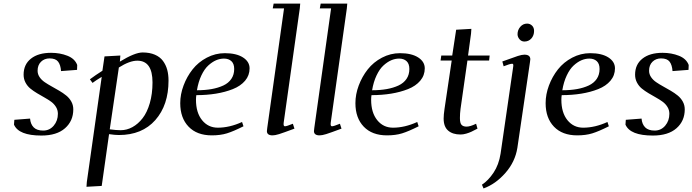

<svg xmlns="http://www.w3.org/2000/svg" viewBox="-20 -749 3865 1072"><path d="M58.1 -53.2 60.1 -80.1 147.9 -86.9Q150.4 -55.7 168.2 -37.8Q186 -20 221.2 -20Q256.8 -20 280 -47.4Q303.2 -74.7 303.2 -113.8Q303.2 -134.3 292.7 -151.6Q282.2 -168.9 265.4 -181.2Q248.5 -193.4 228 -204.8Q207.5 -216.3 187 -228.5Q166.5 -240.7 149.7 -254.4Q132.8 -268.1 122.3 -288.1Q111.8 -308.1 111.8 -332Q111.8 -389.2 152.8 -421.6Q193.8 -454.1 265.1 -454.1Q314.9 -454.1 356.4 -437.7Q397.9 -421.4 411.1 -386.2L410.2 -358.9L320.8 -352.1Q318.4 -386.7 304.4 -404.8Q290.5 -422.9 256.8 -422.9Q228 -422.9 209 -404.3Q189.9 -385.7 189.9 -354Q189.9 -335 200.9 -318.6Q211.9 -302.2 229.5 -290.3Q247.1 -278.3 268.3 -266.6Q289.6 -254.9 310.8 -242.4Q332 -230 349.6 -215.8Q367.2 -201.7 378.2 -181.9Q389.2 -162.1 389.2 -138.2Q389.2 -73.7 343 -33Q296.9 7.8 210.9 7.8Q84.5 7.8 58.1 -53.2Z M462.9 293.9 464.8 267.1 547.9 -319.8Q514.6 -299.8 496.6 -286.1L481.9 -306.2Q513.2 -329.6 551.8 -354L563.5 -434.1L651.9 -439L649.9 -411.1L648.9 -404.8Q732.9 -456.1 775.9 -456.1Q815.9 -456.1 844.7 -443.6Q873.5 -431.2 889.9 -408.9Q906.2 -386.7 913.6 -359.6Q920.9 -332.5 920.9 -298.8Q920.9 -162.1 847.2 -78.6Q773.4 4.9 643.6 4.9Q622.1 4.9 588.9 0L547.9 289.1ZM592.8 -26.9Q629.4 -22 653.8 -22Q688 -22 719.5 -39.3Q751 -56.6 776.1 -88.9Q801.3 -121.1 816.4 -173.1Q831.5 -225.1 831.5 -289.1Q831.5 -410.2 746.6 -410.2Q703.6 -410.2 643.6 -372.1Z M986.3 -172.9Q986.3 -222.2 1004.9 -271.7Q1023.4 -321.3 1055.2 -361.6Q1086.9 -401.9 1134.5 -427Q1182.1 -452.1 1235.4 -452.1Q1299.3 -452.1 1336.4 -428.5Q1373.5 -404.8 1373.5 -367.2Q1373.5 -328.1 1348.4 -298.3Q1323.2 -268.6 1280 -251.5Q1236.8 -234.4 1185.5 -226.1Q1134.3 -217.8 1076.2 -217.8Q1074.2 -205.6 1074.2 -191.9Q1074.2 -120.1 1108.2 -78.1Q1142.1 -36.1 1196.3 -36.1Q1261.7 -36.1 1331.5 -67.9L1339.4 -43.9Q1283.2 -15.6 1246.8 -4.4Q1210.4 6.8 1162.6 6.8Q1079.6 6.8 1033 -41.7Q986.3 -90.3 986.3 -172.9ZM1079.6 -245.1Q1125 -245.1 1161.6 -251.7Q1198.2 -258.3 1227.1 -271.7Q1255.9 -285.2 1271.7 -308.6Q1287.6 -332 1287.6 -363.8Q1287.6 -393.1 1272 -407.5Q1256.3 -421.9 1230.5 -421.9Q1208 -421.9 1186 -412.4Q1164.1 -402.8 1142.6 -383.1Q1121.1 -363.3 1104.2 -327.6Q1087.4 -292 1079.6 -245.1Z M1470.2 -17.1Q1470.2 -21.5 1472.2 -35.2L1565.9 -702.1H1502.9L1507.8 -729H1656.2L1653.8 -702.1L1564 -64.9Q1561 -43.9 1570.8 -43.9Q1580.6 -43.9 1615.2 -58.1L1624 -30.8Q1561 -7.3 1538.3 -0.2Q1515.6 6.8 1502 6.8Q1470.2 6.8 1470.2 -17.1Z M1732.9 -17.1Q1732.9 -21.5 1734.9 -35.2L1828.6 -702.1H1765.6L1770.5 -729H1918.9L1916.5 -702.1L1826.7 -64.9Q1823.7 -43.9 1833.5 -43.9Q1843.3 -43.9 1877.9 -58.1L1886.7 -30.8Q1823.7 -7.3 1801 -0.2Q1778.3 6.8 1764.6 6.8Q1732.9 6.8 1732.9 -17.1Z M1964.4 -172.9Q1964.4 -222.2 1982.9 -271.7Q2001.5 -321.3 2033.2 -361.6Q2064.9 -401.9 2112.5 -427Q2160.2 -452.1 2213.4 -452.1Q2277.3 -452.1 2314.5 -428.5Q2351.6 -404.8 2351.6 -367.2Q2351.6 -328.1 2326.4 -298.3Q2301.3 -268.6 2258.1 -251.5Q2214.8 -234.4 2163.6 -226.1Q2112.3 -217.8 2054.2 -217.8Q2052.2 -205.6 2052.2 -191.9Q2052.2 -120.1 2086.2 -78.1Q2120.1 -36.1 2174.3 -36.1Q2239.7 -36.1 2309.6 -67.9L2317.4 -43.9Q2261.2 -15.6 2224.9 -4.4Q2188.5 6.8 2140.6 6.8Q2057.6 6.8 2011 -41.7Q1964.4 -90.3 1964.4 -172.9ZM2057.6 -245.1Q2103 -245.1 2139.6 -251.7Q2176.3 -258.3 2205.1 -271.7Q2233.9 -285.2 2249.8 -308.6Q2265.6 -332 2265.6 -363.8Q2265.6 -393.1 2250 -407.5Q2234.4 -421.9 2208.5 -421.9Q2186 -421.9 2164.1 -412.4Q2142.1 -402.8 2120.6 -383.1Q2099.1 -363.3 2082.3 -327.6Q2065.4 -292 2057.6 -245.1Z M2439.9 -411.1 2443.8 -439H2504.9L2526.9 -583L2611.8 -587.9L2609.9 -561L2593.3 -439H2713.9L2710.9 -411.1H2589.8L2551.3 -141.1Q2547.9 -115.2 2547.9 -89.8Q2547.9 -61.5 2557.1 -51.8Q2566.4 -42 2585 -42Q2605 -42 2638.2 -58.1L2646 -30.8Q2623.5 -19 2611.6 -13.4Q2599.6 -7.8 2583 -2.9Q2566.4 2 2551.3 2Q2507.3 2 2482.2 -19.8Q2457 -41.5 2457 -86.9Q2457 -107.9 2461.9 -141.1L2502 -411.1Z M2670.9 282.2Q2706.5 258.8 2735.8 214.8Q2765.1 170.9 2774.9 108.9L2844.7 -372.1Q2846.7 -383.3 2845.7 -388.2Q2844.7 -393.1 2839.8 -393.1Q2827.6 -393.1 2792 -378.9L2784.7 -405.8Q2848.6 -429.2 2871.3 -436.5Q2894 -443.8 2907.7 -443.8Q2940.9 -443.8 2940.9 -418Q2940.9 -413.6 2939 -401.9L2868.7 76.2Q2856.4 154.3 2801.8 216.6Q2747.1 278.8 2679.7 303.2ZM2869.6 -558.1Q2869.6 -581.5 2885 -599.4Q2900.4 -617.2 2922.9 -617.2Q2939 -617.2 2950.4 -606.2Q2961.9 -595.2 2961.9 -576.2Q2961.9 -551.3 2946.8 -534.2Q2931.6 -517.1 2907.7 -517.1Q2891.6 -517.1 2880.6 -529.8Q2869.6 -542.5 2869.6 -558.1Z M3026.4 -172.9Q3026.4 -222.2 3044.9 -271.7Q3063.5 -321.3 3095.2 -361.6Q3127 -401.9 3174.6 -427Q3222.2 -452.1 3275.4 -452.1Q3339.4 -452.1 3376.5 -428.5Q3413.6 -404.8 3413.6 -367.2Q3413.6 -328.1 3388.4 -298.3Q3363.3 -268.6 3320.1 -251.5Q3276.9 -234.4 3225.6 -226.1Q3174.3 -217.8 3116.2 -217.8Q3114.3 -205.6 3114.3 -191.9Q3114.3 -120.1 3148.2 -78.1Q3182.1 -36.1 3236.3 -36.1Q3301.8 -36.1 3371.6 -67.9L3379.4 -43.9Q3323.2 -15.6 3286.9 -4.4Q3250.5 6.8 3202.6 6.8Q3119.6 6.8 3073 -41.7Q3026.4 -90.3 3026.4 -172.9ZM3119.6 -245.1Q3165 -245.1 3201.7 -251.7Q3238.3 -258.3 3267.1 -271.7Q3295.9 -285.2 3311.8 -308.6Q3327.6 -332 3327.6 -363.8Q3327.6 -393.1 3312 -407.5Q3296.4 -421.9 3270.5 -421.9Q3248 -421.9 3226.1 -412.4Q3204.1 -402.8 3182.6 -383.1Q3161.1 -363.3 3144.3 -327.6Q3127.4 -292 3119.6 -245.1Z M3472.2 -53.2 3474.1 -80.1 3562 -86.9Q3564.5 -55.7 3582.3 -37.8Q3600.1 -20 3635.3 -20Q3670.9 -20 3694.1 -47.4Q3717.3 -74.7 3717.3 -113.8Q3717.3 -134.3 3706.8 -151.6Q3696.3 -168.9 3679.4 -181.2Q3662.6 -193.4 3642.1 -204.8Q3621.6 -216.3 3601.1 -228.5Q3580.6 -240.7 3563.7 -254.4Q3546.9 -268.1 3536.4 -288.1Q3525.9 -308.1 3525.9 -332Q3525.9 -389.2 3566.9 -421.6Q3607.9 -454.1 3679.2 -454.1Q3729 -454.1 3770.5 -437.7Q3812 -421.4 3825.2 -386.2L3824.2 -358.9L3734.9 -352.1Q3732.4 -386.7 3718.5 -404.8Q3704.6 -422.9 3670.9 -422.9Q3642.1 -422.9 3623 -404.3Q3604 -385.7 3604 -354Q3604 -335 3615 -318.6Q3626 -302.2 3643.6 -290.3Q3661.1 -278.3 3682.4 -266.6Q3703.6 -254.9 3724.9 -242.4Q3746.1 -230 3763.7 -215.8Q3781.2 -201.7 3792.2 -181.9Q3803.2 -162.1 3803.2 -138.2Q3803.2 -73.7 3757.1 -33Q3710.9 7.8 3625 7.8Q3498.5 7.8 3472.2 -53.2Z"/></svg>

Font: Dehuti
Style: Bold-Italic
Weight: 700
Version: Version 1.2